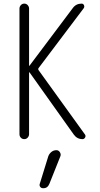

<svg xmlns="http://www.w3.org/2000/svg" viewBox="-20 -750 540 1035"><path d="M85 -26.4V-704.1Q85 -713.9 92.3 -722.2Q99.6 -730.5 110.8 -730.5Q122.1 -730.5 129.4 -722.2Q136.7 -713.9 136.7 -704.1V-396.5Q136.7 -395.5 137.7 -394.5L139.6 -396.5L372.1 -706.1Q389.6 -730.5 419.9 -730.5Q428.7 -730.5 432.6 -722.2Q436.5 -713.9 431.6 -706.1L188.5 -383.8Q183.6 -377.9 188.5 -371.1L438.5 -24.4Q443.4 -16.6 438.5 -8.3Q433.6 0 424.8 0Q395.5 0 377.9 -24.4L139.6 -359.4Q139.6 -360.4 137.7 -360.4Q136.7 -360.4 136.7 -359.4V-26.4Q136.7 -16.6 129.4 -8.3Q122.1 0 110.8 0Q99.6 0 92.3 -7.8Q85 -15.6 85 -26.4ZM240.2 92.8Q245.1 79.1 256.8 69.3Q268.6 59.6 284.2 59.6Q295.9 59.6 302.7 70.3Q309.6 81.1 305.7 91.8L246.1 241.2Q236.3 265.6 211.9 264.6Q202.1 264.6 196.8 257.3Q191.4 250 194.3 241.2Z"/></svg>

Font: Rounded-X Mgen+ 1mn light
Style: Regular
Weight: 200
Designer: [Source Han Sans]
Ryoko NISHIZUKA  (kana & ideographs); Paul D. Hunt (Latin, Greek & Cyrillic); Wenlong ZHANG  (bopomofo
Version: Version 1.059.20150602